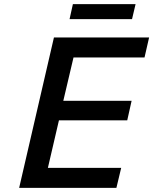

<svg xmlns="http://www.w3.org/2000/svg" viewBox="-20 -902 736 922"><path d="M614 -810 631 -882H330L314 -810ZM539 0 562 -96H210L263 -324H591L612 -418H284L333 -626H674L696 -722H239L72 0Z"/></svg>

Font: Perun Medium Italic
Style: Regular
Weight: 500
Italic angle: -12°
Foundry: Copyright (c) Stefan Peev, Context Ltd, 2016
Version: Version 1.026